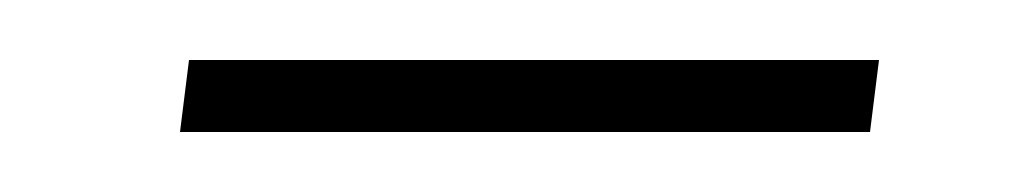

<svg xmlns="http://www.w3.org/2000/svg" viewBox="-20 -44 339 64"><path d="M40 0H270L273 -24H43Z"/></svg>

Font: Noto Sans Arabic UI Th
Style: Regular
Weight: 100
Designer: Monotype Design Team, Nadine Chahine and Nizar Qandah
Foundry: Monotype Imaging Inc.
Version: Version 2.010